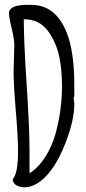

<svg xmlns="http://www.w3.org/2000/svg" viewBox="-20 -778 359 800"><path d="M103 -151.4Q103 -151.4 103 -55.7Q140.6 -80.1 168.5 -123.8Q196.3 -167.5 210.9 -219.2Q238.3 -318.4 238.3 -417Q238.3 -530.3 210 -595.7Q181.2 -663.1 138.7 -684.6Q112.3 -698.2 79.1 -697.8V-696.8Q79.1 -606.4 91.1 -424.8Q103 -243.2 103 -151.4ZM287.1 -368.2 289.6 -347.2Q290 -276.4 252 -180.2Q209 -70.3 150.4 -24.4Q117.2 2 82 2.4Q63.5 2.4 48.3 -6.1Q33.2 -14.6 33.2 -31.7Q55.2 -54.7 55.2 -149.4Q55.2 -205.1 45.9 -314.9Q36.6 -424.8 36.6 -479.5L39.6 -588.9Q39.6 -615.2 28.6 -659.9Q17.6 -704.6 17.6 -723.1Q17.6 -757.8 94.2 -757.8H109.4Q211.4 -757.8 257.3 -643.6Q289.6 -564 289.6 -423.8V-377.4Q287.1 -373 287.1 -368.2Z"/></svg>

Font: Amatic
Style: Bold
Weight: 700
Width: 3
Version: Version 2.000; ttfautohint (v0.92-dirty) -l 8 -r 50 -G 50 -x